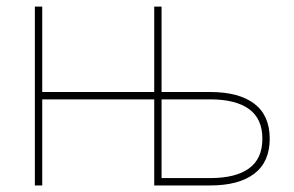

<svg xmlns="http://www.w3.org/2000/svg" viewBox="-20 -566 896 586"><path d="M463.4 0V-22.5H621.6Q699.2 -22.5 740 -52Q780.8 -81.5 780.8 -142.6Q780.8 -203.6 740 -233.2Q699.2 -262.7 621.6 -262.7H463.4V-285.2H621.6Q709 -285.2 756.1 -249.5Q803.2 -213.9 803.2 -142.6Q803.2 -71.8 756.1 -35.9Q709 0 621.6 0ZM86.4 0V-545.9H108.9V0ZM101.1 -262.7V-285.2H455.6V-262.7ZM450.7 0V-545.9H473.1V0Z"/></svg>

Font: Inter 20pt Thin
Style: Regular
Weight: 250
Version: Version 4.001;git-66647c0bb